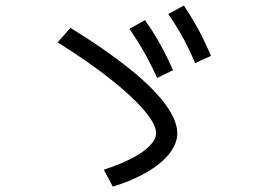

<svg xmlns="http://www.w3.org/2000/svg" viewBox="-20 -743 978 707"><path d="M554.7 -252.9Q554.7 -285.2 510.3 -337.4Q465.8 -389.6 383.8 -454.1Q301.8 -518.6 192.4 -586.9L239.3 -640.6Q366.2 -562.5 454.6 -491.7Q543 -420.9 587.9 -360.4Q632.8 -299.8 632.8 -252Q632.8 -214.8 604 -177.7Q575.2 -140.6 521.5 -109.4Q467.8 -78.1 395.5 -55.7L362.3 -118.2Q422.9 -137.7 465.8 -160.2Q508.8 -182.6 531.7 -206.5Q554.7 -230.5 554.7 -252.9ZM457 -636.7 513.7 -668.9Q544.9 -625 569.3 -581.1Q593.8 -537.1 617.2 -484.4L558.6 -456.1Q537.1 -503.9 512.7 -547.4Q488.3 -590.8 457 -636.7ZM599.6 -691.4 657.2 -722.7Q689.5 -673.8 712.9 -629.9Q736.3 -585.9 756.8 -537.1L698.2 -510.7Q677.7 -560.5 653.8 -604Q629.9 -647.5 599.6 -691.4Z"/></svg>

Font: Pretendard JP Variable
Style: Regular
Weight: 400
Designer: Base glyphs from Inter by Rasmus Andersson; Hangul glyphs from Noto Sans CJK(Source Han Sans) by Jang Soo-young and Kang
Foundry: Kil Hyung-jin
Version: Version 1.307;Glyphs 3.2 (3192)